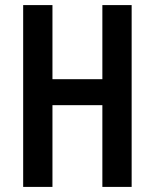

<svg xmlns="http://www.w3.org/2000/svg" viewBox="-20 -734 607 754"><path d="M497 0H382V-321H186V0H71V-714H186V-423H382V-714H497Z"/></svg>

Font: Noto Sans Gurmukhi ExtraCondensed SemiBold
Style: Regular
Weight: 600
Width: 2
Designer: Jelle Bosma - Monotype Design Team
Foundry: Monotype Imaging Inc.
Version: Version 2.004; ttfautohint (v1.8.4.7-5d5b)